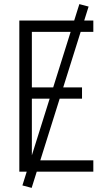

<svg xmlns="http://www.w3.org/2000/svg" viewBox="-20 -835 540 934"><path d="M74 0V-735H434V-680H135V-410H379V-355H135V-55H434V0ZM134 79 89 67 366 -815 411 -803Z"/></svg>

Font: Iosevka Fixed Light
Style: Regular
Weight: 300
Monospace: yes
Designer: Belleve Invis
Foundry: Belleve Invis
Version: Version 32.3.0